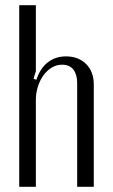

<svg xmlns="http://www.w3.org/2000/svg" viewBox="-20 -719 435 739"><path d="M120 -412Q135 -457 164.5 -479.5Q194 -502 234 -502Q282 -502 311.5 -472.5Q341 -443 341 -393V0H277V-400Q277 -432 262.5 -451Q248 -470 219 -470Q197 -470 178.5 -458.5Q160 -447 146.5 -428Q133 -409 125.5 -384.5Q118 -360 118 -335V0H54V-699H118V-445L109 -416Z"/></svg>

Font: Moniqa Paragraph
Style: Regular
Weight: 400
Designer: Rajesh Rajput
Foundry: Rajesh Rajput
Version: Version 1.000